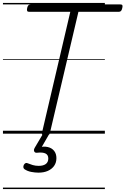

<svg xmlns="http://www.w3.org/2000/svg" viewBox="-20 -905 850 1300"><path d="M287 14Q260 14 264 -5L456 -825H177Q167 -825 164 -831Q161 -837 164 -851Q167 -864 172.5 -869.5Q178 -875 188 -875H795Q806 -875 808.5 -869.5Q811 -864 808 -851Q805 -837 799.5 -831Q794 -825 784 -825H511L318 -5Q316 5 309 9.5Q302 14 287 14ZM240 264Q218 264 191.5 259Q165 254 145 240Q138 234 138 226Q138 218 142 210Q148 201 154.5 199Q161 197 169 201Q183 207 201.5 212.5Q220 218 242 218Q273 218 290 205.5Q307 193 307 168Q307 144 288.5 134.5Q270 125 232 129Q224 130 219.5 128Q215 126 212 121Q209 114 210 108.5Q211 103 216 94L274 -4H317L253 107L237 94Q276 84 303.5 90.5Q331 97 346.5 116.5Q362 136 362 166Q362 196 346.5 218Q331 240 304 252Q277 264 240 264ZM0 365H690V375H0ZM0 -20H690V0H0ZM0 -505H690V-500H0ZM0 -885H690V-875H0Z"/></svg>

Font: Playwrite AT Guides
Style: Italic
Weight: 400
Italic angle: -13.0072°
Designer: Veronika Burian, José Scaglione
Foundry: TypeTogether
Version: Version 1.002